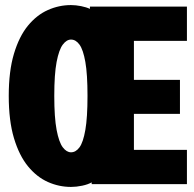

<svg xmlns="http://www.w3.org/2000/svg" viewBox="-20 -726 765 757"><path d="M717 -700V-565H508V-411H689.5V-277H508V-135H717V0H341.5V-7Q326.5 1.5 303.8 6.2Q281 11 260 11Q212.5 11 168.8 -8.5Q125 -28 90.2 -70.5Q55.5 -113 35 -181.5Q14.5 -250 14.5 -348Q14.5 -445.5 35 -514Q55.5 -582.5 90.2 -624.8Q125 -667 168.8 -686.5Q212.5 -706 260 -706Q278.5 -706 299.8 -701.8Q321 -697.5 334.5 -691V-700ZM260 -125.5Q279 -125.5 293.5 -145.2Q308 -165 316.5 -213.8Q325 -262.5 325 -348Q325 -433.5 316.5 -481.8Q308 -530 293.5 -550Q279 -570 260 -570Q242.5 -570 227.5 -550Q212.5 -530 203.2 -481.8Q194 -433.5 194 -348Q194 -262.5 203.2 -213.8Q212.5 -165 227.5 -145.2Q242.5 -125.5 260 -125.5Z"/></svg>

Font: Trispace SemiCondensed ExtraBold
Style: Regular
Weight: 800
Width: 4
Designer: Tyler Finck
Foundry: Etcetera Type Company
Version: Version 1.210; ttfautohint (v1.8.3)